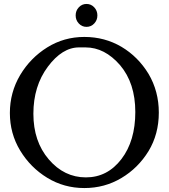

<svg xmlns="http://www.w3.org/2000/svg" viewBox="-20 -932 854 972"><path d="M363 -854Q363 -830 379 -813Q395 -796 418 -796Q441 -796 457 -813Q473 -830 473 -854Q473 -878 457 -895Q441 -912 418 -912Q395 -912 379 -895Q363 -878 363 -854ZM413 -692Q510 -692 588 -602Q665 -511 665 -365Q665 -219 595 -127Q524 -34 415 -34Q305 -34 227 -125Q149 -216 149 -356Q149 -496 222 -594Q295 -692 380 -692ZM82 -170Q134 -84 219 -32Q304 20 407 20Q510 20 595 -31Q679 -81 732 -167Q784 -253 784 -362Q784 -470 732 -558Q679 -645 595 -695Q510 -745 407 -745Q304 -745 219 -692Q134 -639 82 -552Q30 -464 30 -360Q30 -256 82 -170Z"/></svg>

Font: Sawarabi Mincho
Style: Regular
Weight: 400
Version: Version 1.082; ttfautohint (v1.8.4.7-5d5b)